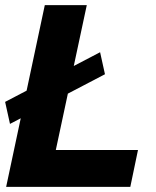

<svg xmlns="http://www.w3.org/2000/svg" viewBox="-20 -730 611 750"><path d="M0 -332 371 -526 390 -440 19 -246ZM155 -710H319L198 -144H519L489 0H4Z"/></svg>

Font: Raleway Thin ExtraBold
Style: Italic
Weight: 800
Italic angle: -12°
Version: Version 4.026